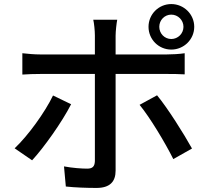

<svg xmlns="http://www.w3.org/2000/svg" viewBox="-20 -876 1040 945"><path d="M764 -744C764 -777 790 -804 823 -804C856 -804 883 -777 883 -744C883 -711 856 -684 823 -684C790 -684 764 -711 764 -744ZM711 -744C711 -682 761 -632 823 -632C885 -632 936 -682 936 -744C936 -806 885 -856 823 -856C761 -856 711 -806 711 -744ZM330 -363 241 -406C201 -323 118 -208 52 -146L138 -87C194 -147 286 -276 330 -363ZM753 -407 667 -360C718 -298 792 -175 833 -93L925 -145C885 -217 806 -343 753 -407ZM90 -614V-509C117 -511 149 -512 180 -512H447V-508C447 -460 447 -130 447 -83C446 -56 435 -46 409 -46C383 -46 338 -49 295 -57L304 42C349 47 408 49 455 49C521 49 549 18 549 -36C549 -113 549 -426 549 -508V-512H801C826 -512 860 -512 889 -510V-614C863 -610 826 -608 800 -608H549V-700C549 -723 554 -765 557 -779H439C443 -763 447 -725 447 -701V-608H179C148 -608 118 -611 90 -614Z"/></svg>

Font: Noto Sans JP Medium
Style: Regular
Weight: 500
Designer: Ryoko NISHIZUKA 西塚涼子 (kana, bopomofo & ideographs); Paul D. Hunt (Latin, Greek & Cyrillic); Sandoll Communications 산돌커뮤니
Foundry: Adobe
Version: Version 2.004;hotconv 1.0.118;makeotfexe 2.5.65603